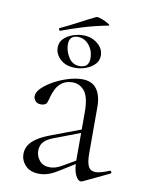

<svg xmlns="http://www.w3.org/2000/svg" viewBox="-77 -707 575 769"><g transform="rotate(10 210.0 -322.0)"><path d="M313 6Q309 8 305 8Q293 8 283 -13Q273 -34 273 -74V-267Q273 -329 253.5 -353Q234 -377 205 -377Q180 -377 163.5 -365.5Q147 -354 138.5 -337Q130 -320 126 -305Q124 -295 119 -281.5Q114 -268 94 -268Q79 -268 71.5 -277Q64 -286 64 -296Q64 -313 82 -330.5Q100 -348 127.5 -363Q155 -378 185 -387Q215 -396 240 -396Q281 -396 300 -369.5Q319 -343 319 -297V-108Q319 -72 327.5 -55.5Q336 -39 357 -39Q376 -39 412 -54Q417 -56 419 -50.5Q421 -45 416 -43ZM136 7Q99 7 79.5 -13.5Q60 -34 60 -61Q60 -78 68.5 -94Q77 -110 98.5 -125Q120 -140 158 -154L283 -201L285 -188L167 -143Q146 -135 135 -125.5Q124 -116 120 -105.5Q116 -95 116 -84Q116 -62 130.5 -44Q145 -26 173 -26Q184 -26 196 -29.5Q208 -33 225 -43L292 -82L294 -70L219 -23Q194 -7 175 0Q156 7 136 7ZM204 -436Q165 -436 143 -457Q121 -478 121 -504Q121 -526 135.5 -540.5Q150 -555 171.5 -562.5Q193 -570 214 -570Q248 -570 272.5 -550Q297 -530 297 -502Q297 -481 283 -466.5Q269 -452 248 -444Q227 -436 204 -436ZM220 -446Q258 -446 258 -484Q258 -515 239.5 -537.5Q221 -560 194 -560Q159 -560 159 -524Q159 -497 175 -471.5Q191 -446 220 -446ZM120 -572Q116 -571 114 -576Q112 -581 115 -582Q154 -600 186.5 -617.5Q219 -635 252 -651Q255 -653 266 -650Q277 -647 288.5 -641.5Q300 -636 306 -631.5Q312 -627 307 -626Q251 -615 207 -601.5Q163 -588 120 -572Z"/></g></svg>

Font: Cormorant Garamond Light Light
Style: Regular
Weight: 300
Version: Version 4.001